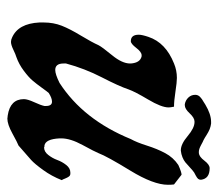

<svg xmlns="http://www.w3.org/2000/svg" viewBox="-56 -536 593 521"><g transform="rotate(90 240.5 -275.5)"><path d="M315.4 -551.8Q323.2 -550.8 330.6 -547.9Q337.9 -544.9 346.2 -539.6Q354.5 -534.2 360.4 -531.2Q363.3 -530.3 374 -524.4Q384.8 -518.6 391.6 -518.6H395.5Q405.3 -519.5 416 -533.7Q426.8 -547.9 436.5 -547.9Q464.8 -547.9 467.8 -524.4Q467.8 -519.5 465.3 -516.6Q462.9 -513.7 456.5 -510.3Q450.2 -506.8 448.2 -505.9Q442.4 -502 434.1 -494.1Q425.8 -486.3 420.4 -481.9Q415 -477.5 406.7 -474.1Q398.4 -470.7 388.7 -469.7H387.7Q371.1 -469.7 349.1 -488.3Q327.1 -506.8 311.5 -506.8H309.6Q299.8 -506.8 287.6 -493.7Q275.4 -480.5 265.6 -480.5H262.7Q252 -482.4 244.6 -490.2Q237.3 -498 237.3 -508.8Q237.3 -512.7 238.8 -516.1Q240.2 -519.5 243.7 -522.5Q247.1 -525.4 249 -526.9Q251 -528.3 256.8 -531.7Q262.7 -535.2 263.7 -536.1Q290 -551.8 310.5 -551.8ZM91.8 -334Q74.2 -334 74.2 -355.5Q74.2 -364.3 80.1 -381.8Q95.7 -428.7 152.3 -451.2Q170.9 -459 191.4 -459Q203.1 -459 228.5 -455.1Q253.9 -451.2 269.5 -451.2Q271.5 -441.4 271.5 -436.5Q271.5 -417 250 -380.9Q228.5 -344.7 222.7 -328.1Q213.9 -301.8 189.9 -255.4Q166 -209 152.3 -158.2V-151.4Q152.3 -128.9 169.9 -128.9Q181.6 -128.9 205.1 -140.6Q304.7 -205.1 357.4 -334Q366.2 -349.6 375 -377.4Q383.8 -405.3 395.5 -427.2Q407.2 -449.2 427.7 -462.9Q447.3 -471.7 454.1 -471.7L480.5 -451.2Q481.4 -445.3 481.4 -434.6Q481.4 -395.5 442.9 -332.5Q404.3 -269.5 395.5 -246.1Q391.6 -236.3 373.5 -203.1Q355.5 -169.9 355.5 -145.5V-140.6Q357.4 -102.5 375 -99.6Q376 -99.6 377.9 -99.6L379.9 -98.6Q391.6 -98.6 400.4 -109.9Q409.2 -121.1 414.1 -134.3Q418.9 -147.5 427.7 -158.7Q436.5 -169.9 448.2 -169.9H451.2Q456.1 -169.9 459 -166Q461.9 -162.1 464.4 -155.8Q466.8 -149.4 468.8 -146.5Q458 -119.1 441.4 -96.2Q424.8 -73.2 414.1 -63.5Q403.3 -53.7 375 -29.3Q367.2 -26.4 342.3 -12.7Q317.4 1 301.8 1Q300.8 1 297.9 0.5Q294.9 0 293 0Q249 -6.8 249 -43.9Q249 -53.7 257.3 -71.8Q265.6 -89.8 267.6 -99.6V-103.5Q267.6 -120.1 255.9 -120.1Q246.1 -120.1 232.4 -111.3Q229.5 -108.4 218.3 -92.8Q207 -77.1 198.2 -66.9Q189.5 -56.6 171.9 -43.5Q154.3 -30.3 134.8 -23.4Q127.9 -21.5 114.7 -15.1Q101.6 -8.8 93.8 -8.8Q87.9 -8.8 82 -11.7Q43.9 -28.3 41 -85.9V-97.7Q41 -124 49.8 -146.5Q58.6 -168.9 76.7 -198.7Q94.7 -228.5 102.5 -246.1Q107.4 -255.9 129.9 -283.2Q152.3 -310.5 152.3 -332V-334Q150.4 -359.4 132.8 -363.3H129.9Q121.1 -363.3 109.9 -348.6Q98.6 -334 91.8 -334Z"/></g></svg>

Font: Essays1743
Style: Italic
Weight: 500
Italic angle: -10°
Designer: Based on the typeface in a 1743 English translation of the essays of Montaigne.  PostScript/TrueType font designed by Jo
Version: Version 002.100